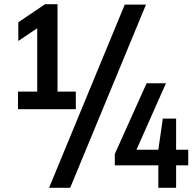

<svg xmlns="http://www.w3.org/2000/svg" viewBox="-20 -830 932 918"><path d="M66 -308V-392H158V-695L67.5 -634V-723.5L195.5 -810H255V-392H342.5V-308ZM214.5 68 576.5 -808H678L315.5 68ZM529 -39.5V-94L681 -432H773.5L632.5 -114H737L758.5 -263H822V-114H880V-39.5H822V68H737V-39.5Z"/></svg>

Font: Encode Sans Condensed Condensed SemiBold
Style: Regular
Weight: 600
Width: 3
Designer: Multiple Designers
Foundry: Impallari Type
Version: Version 3.000; ttfautohint (v1.8.3) -l 8 -r 50 -G 200 -x 14 